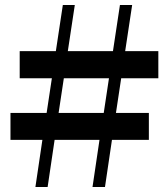

<svg xmlns="http://www.w3.org/2000/svg" viewBox="-20 -750 674 770"><path d="M122 0 150 -189H22V-297H167L188 -436H59V-545H204L232 -730H280L252 -545H433L461 -730H510L482 -545H615V-436H466L445 -297H577V-189H429L401 0H351L379 -189H199L171 0ZM215 -297H396L417 -436H236Z"/></svg>

Font: GenRyuMin TW H
Style: Regular
Weight: 900
Version: Version 1.501;PS 1;hotconv 16.6.51;makeotf.lib2.5.65220